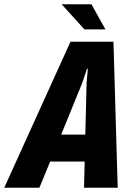

<svg xmlns="http://www.w3.org/2000/svg" viewBox="-79 -887 629 907"><path d="M318 0 321 -124H158L107 0H-59L254 -690H457L477 0ZM324 -251 330 -494 336 -562H332L309 -494L210 -251ZM212 -867H353L419 -748H320Z"/></svg>

Font: Decalotype ExtraBold Italic
Style: Regular
Weight: 800
Italic angle: -12°
Designer: Alfredo Marco Pradil
Foundry: Alfredo Marco Pradil
Version: Version 1.0